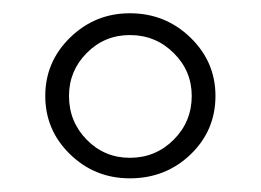

<svg xmlns="http://www.w3.org/2000/svg" viewBox="-20 -620 391 288"><path d="M174.8 -352.5Q122.1 -352.5 85 -388.7Q47.9 -424.8 47.9 -476.1Q47.9 -527.3 85.2 -563.7Q122.6 -600.1 174.8 -600.1Q228 -600.1 265.6 -563.7Q303.2 -527.3 303.2 -476.1Q303.2 -424.3 265.9 -388.4Q228.5 -352.5 174.8 -352.5ZM174.8 -383.3Q213.4 -383.3 240.5 -410.4Q267.6 -437.5 267.6 -476.1Q267.6 -513.7 240.5 -540.5Q213.4 -567.4 174.8 -567.4Q136.7 -567.4 110.1 -540.5Q83.5 -513.7 83.5 -476.1Q83.5 -437.5 110.1 -410.4Q136.7 -383.3 174.8 -383.3Z"/></svg>

Font: Now
Style: Regular
Weight: 400
Designer: Alfredo Marco Pradil
Foundry: Alfredo Marco Pradil
Version: Version 1.200;hotconv 1.0.109;makeotfexe 2.5.65596